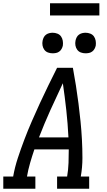

<svg xmlns="http://www.w3.org/2000/svg" viewBox="-30 -1147 650 1167"><path d="M-10 0V-74H50Q60 -131 78.5 -187Q97 -243 118 -298.5Q139 -354 163 -409Q187 -464 212 -518.5Q237 -573 263.5 -627Q290 -681 317 -735H413Q423 -681 431.5 -627Q440 -573 447 -518.5Q454 -464 459.5 -409Q465 -354 468 -298.5Q471 -243 471 -186.5Q471 -130 461 -74H512V0H317V-74H378Q385 -115 386.5 -156.5Q388 -198 388 -239H179Q165 -198 153 -156.5Q141 -115 134 -74H185V0ZM207 -312H386Q382 -395 373 -477Q364 -559 352 -641Q313 -559 276 -477Q239 -395 207 -312ZM490 -823Q475 -823 461.5 -828Q448 -833 439.5 -844.5Q431 -856 428.5 -870.5Q426 -885 429 -900Q431 -910 436 -920Q441 -930 450 -936.5Q459 -943 469.5 -945.5Q480 -948 490 -948Q505 -948 519 -942.5Q533 -937 541 -925.5Q549 -914 551.5 -899.5Q554 -885 552 -870Q550 -860 544.5 -850Q539 -840 530 -833.5Q521 -827 510.5 -825Q500 -823 490 -823ZM290 -823Q275 -823 261.5 -828Q248 -833 239.5 -844.5Q231 -856 228.5 -870.5Q226 -885 229 -900Q231 -910 236 -920Q241 -930 250 -936.5Q259 -943 269.5 -945.5Q280 -948 290 -948Q305 -948 319 -942.5Q333 -937 341 -925.5Q349 -914 351.5 -899.5Q354 -885 352 -870Q350 -860 344.5 -850Q339 -840 330 -833.5Q321 -827 310.5 -825Q300 -823 290 -823ZM274 -1053V-1127H574V-1053Z"/></svg>

Font: Iosevka Curly Slab ExObl
Style: Regular
Weight: 400
Width: 7
Italic angle: -9°
Monospace: yes
Designer: Belleve Invis
Foundry: Belleve Invis
Version: Version 11.1.0; ttfautohint (v1.8.3)